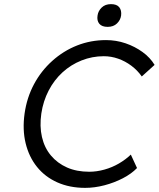

<svg xmlns="http://www.w3.org/2000/svg" viewBox="-20 -899 768 929"><path d="M392 10Q317 10 257.5 -16.5Q198 -43 159 -91.5Q120 -140 104 -206Q88 -272 99 -350Q110 -427 144.5 -491.5Q179 -556 233 -604.5Q287 -653 353 -679Q419 -705 493 -705Q542 -705 587.5 -689.5Q633 -674 670 -647Q707 -620 728 -585L666 -529Q645 -559 615.5 -581Q586 -603 552 -615Q518 -627 482 -627Q426 -627 374.5 -606.5Q323 -586 282.5 -549Q242 -512 215.5 -461Q189 -410 180 -350Q171 -288 183 -236Q195 -184 226.5 -146.5Q258 -109 304.5 -88.5Q351 -68 412 -68Q448 -68 485.5 -78.5Q523 -89 555.5 -108Q588 -127 613 -151L643 -86Q616 -58 574.5 -36.5Q533 -15 485.5 -2.5Q438 10 392 10ZM501 -769Q473 -769 460.5 -784Q448 -799 452 -824Q455 -846 472 -862.5Q489 -879 517 -879Q545 -879 557 -864Q569 -849 566 -824Q563 -802 546 -785.5Q529 -769 501 -769Z"/></svg>

Font: Lexend Light
Style: Italic
Weight: 300
Italic angle: -8.13011°
Designer: Bonnie Shaver-Troup, Thomas Jockin
Foundry: Lexend
Version: Version 1.007